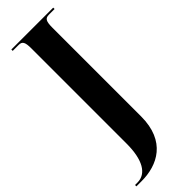

<svg xmlns="http://www.w3.org/2000/svg" viewBox="-330 -731 989 989"><g transform="rotate(-45 164.0 -237.0)"><path d="M-18 240H20C136 240 254 183 254 2V-643C254 -690 261 -704 289 -704H330V-714H25V-704H68C94 -704 102 -691 102 -645V49C102 165 65 230 0 230H-18Z"/></g></svg>

Font: Noto Serif Display ExtraCondensed ExtraBold
Style: Regular
Weight: 800
Width: 2
Designer: Monotype Design Team
Foundry: Monotype Imaging Inc.
Version: Version 2.009